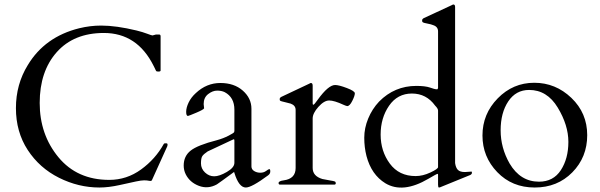

<svg xmlns="http://www.w3.org/2000/svg" viewBox="-20 -823 2675 856"><path d="M657 -19Q654 -15 644.5 -17Q635 -19 622.5 -19Q610 -19 586.5 -14Q563 -9 513.5 2Q464 13 423 13Q330 13 243 -30.5Q156 -74 103.5 -154.5Q51 -235 51 -341Q51 -447 104 -533Q180 -659 333 -697Q382 -709 431 -709Q498 -709 589 -687Q617 -680 636.5 -672.5Q656 -665 660 -665L675 -669H690Q696 -669 696 -661V-509Q696 -504 687 -504Q678 -504 676.5 -506Q675 -508 673.5 -511.5Q672 -515 670.5 -518Q669 -521 667.5 -524Q666 -527 665 -529Q592 -676 443 -676Q309 -676 233 -590.5Q157 -505 157 -364Q157 -223 240.5 -122Q324 -21 467 -21Q545 -21 609 -67.5Q673 -114 710 -181Q711 -184 716 -184H722Q727 -184 727 -178Q727 -172 724 -167Z M1175 -41Q1102 13 1076 13Q1045 13 1025 -52Q1024 -57 1023 -56Q962 -11 947 -1Q907 21 866.5 5.5Q826 -10 808 -46Q799 -64 799 -85Q799 -127 830 -151.5Q861 -176 947 -198Q976 -206 999 -218Q1022 -230 1023.5 -233.5Q1025 -237 1025 -240V-334Q1025 -389 982 -412Q968 -419 948 -419Q928 -419 908 -403.5Q888 -388 888 -359L890 -340Q887 -334 855 -320.5Q823 -307 818 -306Q810 -306 810 -324.5Q810 -343 821 -366Q832 -389 853 -408Q901 -453 962.5 -453Q1024 -453 1062.5 -419Q1101 -385 1101 -338V-81Q1101 -68 1113 -60.5Q1125 -53 1140.5 -53Q1156 -53 1166.5 -61Q1177 -69 1181 -69Q1185 -69 1185 -58.5Q1185 -48 1175 -41ZM1025 -97V-196Q1025 -202 1022.5 -202Q1020 -202 1019 -201L906 -148Q888 -136 882 -127Q876 -118 876 -94.5Q876 -71 894 -54Q912 -37 935 -37Q958 -37 991.5 -56.5Q1025 -76 1025 -97Z M1528 -350Q1522 -351 1511 -356Q1470 -375 1447.5 -375Q1425 -375 1399.5 -346.5Q1374 -318 1374 -295V-74Q1374 -38 1417 -25Q1435 -21 1451.5 -18.5Q1468 -16 1472.5 -14Q1477 -12 1477 -6.5Q1477 -1 1472 0H1227Q1222 -1 1222 -7Q1222 -16 1245 -19Q1298 -26 1298 -74V-333Q1298 -353 1276 -361Q1266 -364 1254.5 -366.5Q1243 -369 1236.5 -371Q1230 -373 1228.5 -374.5Q1227 -376 1227 -381.5Q1227 -387 1234 -391L1359 -450Q1364 -453 1366 -453Q1374 -453 1374 -441V-362Q1374 -356 1377 -356Q1381 -356 1397 -379Q1444 -444 1474 -444Q1491 -444 1526.5 -430.5Q1562 -417 1562 -407Q1562 -396 1550.5 -373Q1539 -350 1528 -350Z M1933 -431V-683Q1933 -704 1911 -711Q1901 -715 1889.5 -717Q1878 -719 1871.5 -721Q1865 -723 1863.5 -725Q1862 -727 1862 -732.5Q1862 -738 1869 -742L1994 -800Q1999 -803 2001 -803Q2009 -803 2009 -792V-96Q2012 -75 2021.5 -65.5Q2031 -56 2053 -56L2082 -58Q2084 -58 2084 -52.5Q2084 -47 2077 -43L1947 10Q1941 13 1937 13Q1933 13 1933 1V-43Q1933 -48 1931 -48Q1927 -48 1890 -26Q1776 41 1698 -6Q1636 -44 1614 -127Q1604 -166 1604 -209Q1604 -252 1621.5 -294.5Q1639 -337 1670 -370Q1739 -440 1836 -440Q1876 -440 1897.5 -432.5Q1919 -425 1924 -425Q1929 -425 1930 -425Q1931 -425 1933 -431ZM1833 -38Q1865 -38 1899 -54Q1933 -70 1933 -78V-330Q1933 -339 1920 -352Q1881 -406 1816.5 -406Q1752 -406 1714.5 -351.5Q1677 -297 1677 -223Q1677 -149 1718 -93.5Q1759 -38 1833 -38Z M2131 -219Q2131 -315 2199 -384.5Q2267 -454 2362 -454Q2457 -454 2527.5 -386.5Q2598 -319 2598 -220.5Q2598 -122 2531.5 -54.5Q2465 13 2364 13Q2263 13 2197 -55.5Q2131 -124 2131 -219ZM2252 -94Q2300 -13 2383 -13Q2447 -13 2480.5 -64.5Q2514 -116 2514 -190.5Q2514 -265 2466.5 -343.5Q2419 -422 2339 -422Q2280 -422 2246 -371Q2212 -320 2212 -242Q2212 -164 2252 -94Z"/></svg>

Font: Cardo
Style: Regular
Weight: 400
Designer: David J. Perry
Foundry: David J. Perry
Version: Version 1.0451